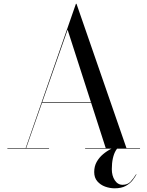

<svg xmlns="http://www.w3.org/2000/svg" viewBox="-20 -785 778 1014"><path d="M201 -242.5V-245.5H519.5V-242.5ZM384 -765 648 -2.5H719.5V0H429.5V-2.5H538.5L337 -628L118 -2.5H239V0H19V-2.5H115.5L381 -765ZM585.5 209.5Q560 209.5 535.2 200.5Q510.5 191.5 494 172.5Q477.5 153.5 477.5 123.5Q477.5 93.5 490.5 70.2Q503.5 47 524.2 29.5Q545 12 569.2 0Q593.5 -12 616.5 -19.5L618.5 -17Q603 -8.5 592.2 9Q581.5 26.5 576 51.8Q570.5 77 570.5 108.5Q570.5 143 586.2 167Q602 191 627.5 191Q654 191 669.5 174.5Q685 158 699 135L700.5 136.5Q693 150.5 679.8 167.5Q666.5 184.5 643.8 197Q621 209.5 585.5 209.5Z"/></svg>

Font: Bodoni Moda 72pt
Style: Regular
Weight: 400
Designer: Owen Earl
Foundry: indestructible type
Version: Version 2.005